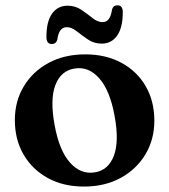

<svg xmlns="http://www.w3.org/2000/svg" viewBox="-20 -691 638 724"><path d="M301.5 -486Q379 -486 437.8 -454.2Q496.5 -422.5 529.2 -366.2Q562 -310 562 -235.5Q562 -165 528.2 -108.8Q494.5 -52.5 434.8 -20Q375 12.5 296.5 12.5Q219 12.5 160.5 -19.5Q102 -51.5 69 -108Q36 -164.5 36 -238Q36 -309.5 69.8 -365.5Q103.5 -421.5 163.2 -453.8Q223 -486 301.5 -486ZM337 -41Q388.5 -49 409.2 -103.2Q430 -157.5 412 -254.5Q394.5 -350.5 354 -396Q313.5 -441.5 261 -432.5Q209.5 -424.5 188.8 -370.2Q168 -316 186 -219Q203.5 -123 244 -77.8Q284.5 -32.5 337 -41ZM363.5 -526.5Q334.5 -526.5 311.8 -542Q289 -557.5 269.5 -573Q250 -588.5 231.5 -588.5Q202 -588.5 196 -541Q191 -525 175.5 -525Q155 -525 155 -551.5Q155 -610 176.5 -639.8Q198 -669.5 234.5 -669.5Q264 -669.5 286.8 -654Q309.5 -638.5 328.8 -623Q348 -607.5 367 -607.5Q396 -607.5 402.5 -655.5Q407 -671 423 -671Q443 -671 443 -645Q443 -586.5 421.5 -556.5Q400 -526.5 363.5 -526.5Z"/></svg>

Font: Fraunces 9pt S000 SemiBold
Style: Regular
Weight: 600
Version: Version 1.000; ttfautohint (v1.8.3)